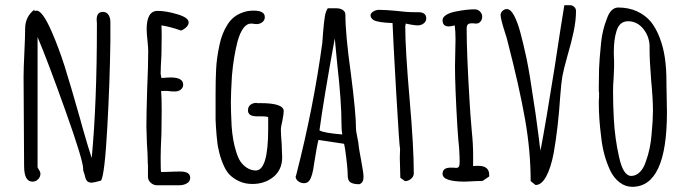

<svg xmlns="http://www.w3.org/2000/svg" viewBox="-20 -702 2642 741"><path d="M307 -26 301 -45V-47V-50Q301 -83 232.5 -275Q164 -467 125 -559V-56L129 -49Q130 -47 133 -42Q136 -37 136 -32Q136 -19 127 -10Q118 -1 105 -1Q73 -1 73 -62L72 -233Q71 -310 71 -405Q71 -437 74 -498Q77 -561 77 -591Q77 -638 113 -665V-659Q119 -661 121 -661Q144 -661 179 -581Q207 -517 229.5 -446Q252 -375 289 -244L299 -208Q322 -127 334 -92Q354 -307 354 -600V-613Q353 -619 353 -626Q353 -656 377 -656Q391 -656 398.5 -645Q406 -634 406 -617V-542Q404 -388 394 -208Q384 -28 370 -5Q341 3 334 3Q322 3 316 -3.5Q310 -10 307 -26Z M551 -18V-44V-64Q550 -73 550 -85Q550 -106 547 -149L545 -213Q545 -262 548 -359Q552 -446 552 -505Q552 -519 549 -547Q546 -576 546 -589Q546 -660 588 -660Q621 -660 664.5 -647Q708 -634 708 -616Q708 -606 699.5 -597.5Q691 -589 679 -584Q637 -599 603 -604Q604 -589 604 -561Q604 -521 603 -489Q600 -441 600 -417L603 -401L619 -402Q627 -403 639 -403Q687 -403 687 -375Q687 -364 678 -356.5Q669 -349 655 -349Q637 -349 627 -351H602Q604 -325 604 -275Q604 -225 603 -185Q600 -124 600 -94Q600 -38 602 -38L635 -39Q652 -40 676 -40Q714 -40 714 -16Q714 -2 701.5 5.5Q689 13 671 13H586Q573 13 562.5 4Q552 -5 551 -18Z M864 -30Q851 -44 840 -71Q829 -98 824 -123Q819 -142 816 -178Q813 -214 812 -240V-298V-338Q812 -396 814 -433Q816 -478 827 -528Q836 -573 858 -607Q879 -641 917 -654Q935 -661 959 -661Q1002 -661 1002 -636Q1002 -624 992.5 -616.5Q983 -609 970 -609Q964 -609 959 -610Q955 -611 949 -611Q932 -611 919 -593Q906 -575 897 -543Q881 -481 875 -408Q871 -340 871 -307Q871 -273 874 -214Q878 -159 891 -118Q898 -94 907.5 -79.5Q917 -65 932 -55Q949 -44 967 -44Q1015 -44 1015 -204V-250Q1008 -253 992 -253H983H972Q937 -253 937 -276Q937 -290 946.5 -297.5Q956 -305 971 -305V-304H985Q1075 -304 1075 -273Q1075 -264 1070 -237Q1064 -213 1064 -201Q1064 -184 1067 -148L1069 -95Q1069 -47 1035.5 -19.5Q1002 8 954 8Q926 8 903 -2.5Q880 -13 864 -30Z M1322 -24Q1322 -54 1312 -126L1308 -147L1209 -162Q1203 -139 1192 -69Q1186 -20 1173 -4Q1166 5 1153 5Q1141 5 1131 -2.5Q1121 -10 1121 -21L1123 -26L1124 -30Q1190 -287 1224 -537Q1224 -541 1225 -550.5Q1226 -560 1227 -578Q1230 -615 1233.5 -637Q1237 -659 1245 -670H1279Q1293 -670 1303 -663.5Q1313 -657 1313 -645Q1313 -569 1334 -419Q1354 -265 1354 -203Q1354 -197 1359 -172Q1364 -149 1364 -142Q1364 -135 1374 -82Q1383 -34 1383 -20V-19Q1383 3 1367 9Q1344 9 1333 2Q1322 -5 1322 -24ZM1298 -220Q1298 -310 1282 -450L1272 -554Q1229 -319 1213 -199Q1228 -189 1301 -183Q1298 -198 1298 -220Z M1525 -16 1524 -55Q1523 -72 1523 -93L1524 -127Q1521 -138 1509 -346Q1497 -554 1495 -613Q1437 -615 1421 -625Q1410 -633 1410 -643Q1410 -651 1420.5 -657.5Q1431 -664 1442 -664Q1470 -664 1510 -660Q1548 -655 1578 -655H1586H1594Q1625 -655 1625 -631Q1625 -619 1615 -611.5Q1605 -604 1592 -604Q1583 -604 1566 -607L1546 -611L1545 -606L1544 -601Q1544 -512 1561 -317Q1577 -134 1577 -33Q1577 -21 1566.5 -12Q1556 -3 1543 -3Z M1688 -31Q1688 -55 1719 -55H1730L1740 -54Q1748 -54 1751 -59Q1754 -64 1754 -77Q1754 -94 1752 -130Q1749 -154 1745 -216Q1736 -369 1736 -447Q1736 -475 1737 -498L1738 -549Q1738 -582 1735 -604Q1719 -600 1712 -600Q1688 -600 1688 -624Q1688 -636 1703 -645Q1718 -654 1741 -658Q1781 -666 1812 -666Q1824 -666 1832.5 -657.5Q1841 -649 1841 -638Q1841 -627 1834.5 -619Q1828 -611 1818 -611Q1812 -611 1808 -612H1800Q1790 -612 1785.5 -607.5Q1781 -603 1781 -591Q1781 -494 1793 -299Q1795 -263 1801 -193Q1806 -147 1806 -99V-61Q1812 -62 1826 -62Q1868 -62 1868 -27V-21L1843 -4Q1842 -4 1836.5 -3.5Q1831 -3 1816 -3Q1784 -1 1775 -1Q1688 -1 1688 -31Z M2028 -3Q2028 -118 2006.5 -241Q1985 -364 1939 -542Q1937 -552 1930 -573Q1912 -629 1912 -644Q1912 -653 1919.5 -660Q1927 -667 1936 -667Q1951 -667 1964 -642Q1977 -618 1988 -577.5Q1999 -537 2012 -477Q2024 -420 2041 -302L2047 -263L2059 -174Q2063 -137 2066 -121Q2087 -231 2120 -439Q2147 -617 2158 -682H2180Q2189 -682 2196 -675.5Q2203 -669 2203 -660Q2203 -624 2194.5 -582.5Q2186 -541 2169 -483Q2155 -433 2150.5 -408Q2146 -383 2142 -329Q2134 -208 2117 -112Q2106 -54 2088 -21Q2070 12 2047 12Z M2336 -42Q2307 -103 2300 -175Q2291 -243 2291 -306Q2291 -318 2292 -326V-344Q2292 -349 2291 -349V-367L2292 -437Q2293 -469 2300 -539Q2305 -587 2323 -632Q2330 -652 2341 -662.5Q2352 -673 2366 -673Q2406 -673 2438 -658.5Q2470 -644 2492 -618Q2512 -593 2526 -556.5Q2540 -520 2546 -479Q2552 -437 2552 -390V-382Q2552 -351 2553 -326L2554 -269Q2554 19 2420 19Q2394 19 2372 2.5Q2350 -14 2336 -42ZM2472 -77Q2491 -128 2495 -187Q2500 -238 2500 -275Q2500 -320 2493 -393Q2487 -470 2487 -508V-526Q2485 -564 2461.5 -592Q2438 -620 2404 -620Q2370 -620 2359 -581Q2349 -550 2349 -501Q2349 -482 2350 -469V-442L2348 -396Q2346 -375 2346 -350Q2346 -296 2349 -243Q2353 -168 2369 -97Q2385 -23 2416 -23Q2434 -23 2449 -37.5Q2464 -52 2472 -77Z"/></svg>

Font: Amatic SC
Style: Bold
Weight: 700
Designer: Multiple Designers
Foundry: Vernon Adams
Version: Version 2.505